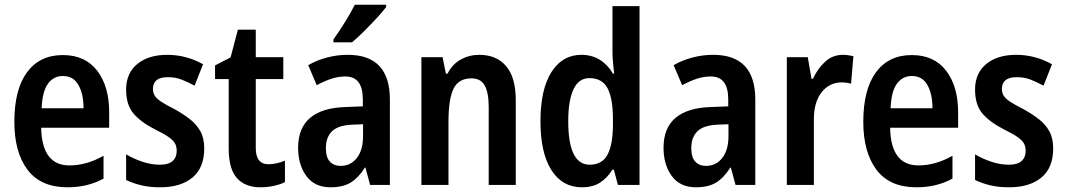

<svg xmlns="http://www.w3.org/2000/svg" viewBox="-20 -837 4526 816"><path d="M247 -603Q342 -603 393 -536.5Q444 -470 444 -360V-294H155Q158 -134 275 -134Q348 -134 420 -175V-78Q353 -41 267 -41Q153 -41 97 -115.5Q41 -190 41 -319Q41 -457 95 -530Q149 -603 247 -603ZM247 -514Q208 -514 184 -481.5Q160 -449 157 -377H335Q335 -437 313.5 -475.5Q292 -514 247 -514Z M848 -206Q848 -124 798 -82.5Q748 -41 661 -41Q617 -41 582.5 -49Q548 -57 516 -72V-181Q546 -163 584 -150Q622 -137 660 -137Q696 -137 713.5 -152.5Q731 -168 731 -196Q731 -212 725 -225Q719 -238 699.5 -252.5Q680 -267 639 -287Q578 -318 547 -355Q516 -392 516 -456Q516 -526 563.5 -565Q611 -604 691 -604Q771 -604 843 -564L807 -473Q779 -488 752.5 -498.5Q726 -509 693 -509Q630 -509 630 -459Q630 -444 637 -431.5Q644 -419 664 -405.5Q684 -392 722 -373Q758 -353 786.5 -331Q815 -309 831.5 -279.5Q848 -250 848 -206Z M1121 -139Q1138 -139 1155.5 -143Q1173 -147 1191 -154V-63Q1171 -53 1143.5 -47Q1116 -41 1087 -41Q1022 -41 987 -80Q952 -119 952 -206V-501H894V-559L960 -593L991 -711H1067V-594H1184V-501H1067V-208Q1067 -139 1121 -139Z M1458 -604Q1637 -604 1637 -414V-51H1553L1533 -125H1531Q1504 -82 1471 -61.5Q1438 -41 1385 -41Q1317 -41 1282 -89Q1247 -137 1247 -209Q1247 -293 1298 -336Q1349 -379 1447 -382L1522 -385V-415Q1522 -512 1448 -512Q1418 -512 1389 -502.5Q1360 -493 1326 -475L1290 -560Q1326 -581 1369.5 -592.5Q1413 -604 1458 -604ZM1474 -307Q1416 -304 1390.5 -278.5Q1365 -253 1365 -208Q1365 -168 1382 -150Q1399 -132 1428 -132Q1470 -132 1496.5 -165.5Q1523 -199 1523 -259V-309ZM1621 -807Q1607 -788 1581.5 -760.5Q1556 -733 1527.5 -704.5Q1499 -676 1476 -657H1397V-669Q1423 -706 1447 -744.5Q1471 -783 1488 -817H1621Z M2017 -604Q2090 -604 2131 -556Q2172 -508 2172 -411V-51H2057V-383Q2057 -443 2040 -473.5Q2023 -504 1984 -504Q1929 -504 1907.5 -460Q1886 -416 1886 -319V-51H1771V-594H1861L1875 -524H1882Q1903 -565 1939 -584.5Q1975 -604 2017 -604Z M2453 -41Q2370 -41 2323.5 -114Q2277 -187 2277 -322Q2277 -457 2323.5 -530.5Q2370 -604 2451 -604Q2495 -604 2529 -583Q2563 -562 2585 -524H2590Q2588 -547 2585.5 -569.5Q2583 -592 2583 -613V-811H2698V-51H2606L2589 -116H2583Q2560 -80 2529.5 -60.5Q2499 -41 2453 -41ZM2486 -137Q2538 -137 2561 -178Q2584 -219 2585 -303V-330Q2585 -419 2562 -462Q2539 -505 2485 -505Q2440 -505 2417.5 -458Q2395 -411 2395 -322Q2395 -137 2486 -137Z M3011 -604Q3190 -604 3190 -414V-51H3106L3086 -125H3084Q3057 -82 3024 -61.5Q2991 -41 2938 -41Q2870 -41 2835 -89Q2800 -137 2800 -209Q2800 -293 2851 -336Q2902 -379 3000 -382L3075 -385V-415Q3075 -512 3001 -512Q2971 -512 2942 -502.5Q2913 -493 2879 -475L2843 -560Q2879 -581 2922.5 -592.5Q2966 -604 3011 -604ZM3027 -307Q2969 -304 2943.5 -278.5Q2918 -253 2918 -208Q2918 -168 2935 -150Q2952 -132 2981 -132Q3023 -132 3049.5 -165.5Q3076 -199 3076 -259V-309Z M3563 -604Q3572 -604 3583.5 -602.5Q3595 -601 3607 -598L3597 -481Q3589 -484 3577.5 -485.5Q3566 -487 3559 -487Q3505 -487 3472 -445Q3439 -403 3439 -331V-51H3324V-594H3413L3429 -502H3435Q3454 -544 3486 -574Q3518 -604 3563 -604Z M3855 -603Q3950 -603 4001 -536.5Q4052 -470 4052 -360V-294H3763Q3766 -134 3883 -134Q3956 -134 4028 -175V-78Q3961 -41 3875 -41Q3761 -41 3705 -115.5Q3649 -190 3649 -319Q3649 -457 3703 -530Q3757 -603 3855 -603ZM3855 -514Q3816 -514 3792 -481.5Q3768 -449 3765 -377H3943Q3943 -437 3921.5 -475.5Q3900 -514 3855 -514Z M4456 -206Q4456 -124 4406 -82.5Q4356 -41 4269 -41Q4225 -41 4190.5 -49Q4156 -57 4124 -72V-181Q4154 -163 4192 -150Q4230 -137 4268 -137Q4304 -137 4321.5 -152.5Q4339 -168 4339 -196Q4339 -212 4333 -225Q4327 -238 4307.5 -252.5Q4288 -267 4247 -287Q4186 -318 4155 -355Q4124 -392 4124 -456Q4124 -526 4171.5 -565Q4219 -604 4299 -604Q4379 -604 4451 -564L4415 -473Q4387 -488 4360.5 -498.5Q4334 -509 4301 -509Q4238 -509 4238 -459Q4238 -444 4245 -431.5Q4252 -419 4272 -405.5Q4292 -392 4330 -373Q4366 -353 4394.5 -331Q4423 -309 4439.5 -279.5Q4456 -250 4456 -206Z"/></svg>

Font: Noto Sans Tamil UI Condensed SemiBold
Style: Regular
Weight: 600
Width: 3
Designer: Jelle Bosma - Monotype Design Team
Foundry: Monotype Imaging Inc.
Version: Version 2.004; ttfautohint (v1.8.4.7-5d5b)